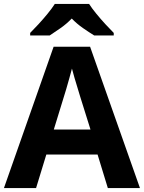

<svg xmlns="http://www.w3.org/2000/svg" viewBox="-20 -954 730 974"><path d="M527 0 475 -170H215L163 0H0L252 -717H437L690 0ZM387 -463Q382 -480 374 -506Q366 -532 358 -559Q350 -586 345 -606Q340 -586 331.5 -556.5Q323 -527 315.5 -500.5Q308 -474 304 -463L253 -297H439ZM432 -934Q446 -912 468.5 -884.5Q491 -857 515 -831Q539 -805 557 -787V-774H458Q432 -790 401 -811.5Q370 -833 344 -860Q318 -833 288 -812Q258 -791 232 -774H133V-787Q152 -806 175.5 -831.5Q199 -857 221.5 -884.5Q244 -912 258 -934Z"/></svg>

Font: Noto Sans Devanagari UI
Style: Bold
Weight: 700
Designer: Jelle Bosma - Monotype Design Team
Foundry: Monotype Imaging Inc.
Version: Version 2.004; ttfautohint (v1.8.4.7-5d5b)